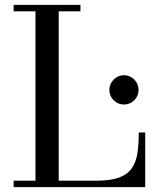

<svg xmlns="http://www.w3.org/2000/svg" viewBox="-20 -770 657 790"><path d="M36 0V-26.5H126V-723.5H36V-750H311V-723.5H221.5V-26.5H376Q435 -26.5 470 -39.5Q505 -52.5 522.5 -78Q540 -103.5 545.5 -140.5Q551 -177.5 551 -225H577.5V0ZM490 -340Q473.5 -340 460 -348Q446.5 -356 438.2 -369.8Q430 -383.5 430 -400Q430 -416.5 438.2 -430.2Q446.5 -444 460 -452.2Q473.5 -460.5 490 -460.5Q506.5 -460.5 520.2 -452.2Q534 -444 542 -430.2Q550 -416.5 550 -400Q550 -383.5 542 -369.8Q534 -356 520.2 -348Q506.5 -340 490 -340Z"/></svg>

Font: Bodoni Moda 9pt
Style: Regular
Weight: 400
Designer: Owen Earl
Foundry: indestructible type
Version: Version 2.005